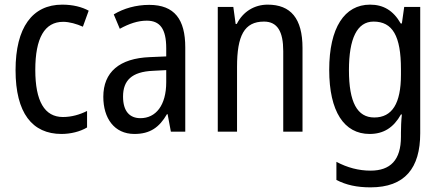

<svg xmlns="http://www.w3.org/2000/svg" viewBox="-20 -567 1900 827"><path d="M245 10C284 10 325 0 355 -18V-89C323 -73 288 -63 251 -63C172 -63 132 -131 132 -266C132 -403 172 -473 252 -473C279 -473 310 -464 337 -452L362 -521C333 -537 294 -547 248 -547C119 -547 47 -448 47 -265C47 -80 119 10 245 10Z M623 -546C566 -546 513 -531 470 -505L496 -443C536 -465 574 -478 612 -478C669 -478 696 -443 696 -359V-324L626 -321C494 -316 425 -256 425 -150C425 -58 472 10 559 10C626 10 666 -18 699 -75H702L716 0H778V-363C778 -483 732 -546 623 -546ZM639 -262 696 -265V-213C696 -113 651 -58 585 -58C539 -58 510 -87 510 -151C510 -220 547 -258 639 -262Z M1133 -547C1077 -547 1027 -518 1000 -464H995L985 -537H918V0H1001V-279C1001 -413 1032 -474 1117 -474C1175 -474 1200 -431 1200 -347V0H1283V-360C1283 -488 1232 -547 1133 -547Z M1574 -547C1464 -547 1398 -448 1398 -266C1398 -87 1462 10 1572 10C1632 10 1675 -17 1707 -74H1711C1708 -48 1707 -15 1707 5V22C1707 123 1661 168 1576 168C1525 168 1476 155 1429 130V208C1471 230 1518 240 1576 240C1724 240 1790 157 1790 7V-537H1721L1711 -466H1706C1674 -522 1631 -547 1574 -547ZM1589 -474C1671 -474 1707 -412 1707 -269V-245C1707 -121 1669 -61 1592 -61C1519 -61 1483 -126 1483 -265C1483 -401 1518 -474 1589 -474Z"/></svg>

Font: Noto Sans Lao Looped Condensed
Style: Regular
Weight: 400
Width: 3
Designer: Mark Frömberg, Ben Mitchell
Foundry: The Fontpad Ltd
Version: Version 1.002